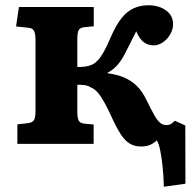

<svg xmlns="http://www.w3.org/2000/svg" viewBox="-20 -547 733 730"><path d="M603 163Q602 122.5 598.3 86.5Q594.5 50.5 589 24Q583.5 -2.5 576 -13.5Q568 -4.5 553 2.7Q538 10 516.5 10Q492.5 10 474.2 -0.5Q456 -11 440.5 -34.5Q425 -58 407 -96.5Q392 -130 378.7 -154.2Q365.5 -178.5 353 -193.5Q340.5 -208.5 325 -215Q313.5 -222 300.3 -223.5Q287 -225 274 -224.5V-121.5Q274 -99 278.8 -89.3Q283.5 -79.5 299.5 -77L336 -73.5V0H46V-74L88 -79Q104.5 -81.5 109.7 -91.3Q115 -101 115 -127V-393.5Q115 -419.5 109.2 -429.7Q103.5 -440 88 -441.5L41 -446.5L52 -520.5H336.5V-447L299.5 -443.5Q283.5 -441.5 278.8 -431.5Q274 -421.5 274 -399V-292.5Q290.5 -292 304.5 -294Q318.5 -296 331 -301.5Q342 -307 352.5 -318.3Q363 -329.5 375 -350.8Q387 -372 401.5 -406.5Q421.5 -452.5 442.5 -478.5Q463.5 -504.5 488.8 -515.7Q514 -527 544.5 -527Q584 -527 611 -507.5Q638 -488 638 -455.5Q638 -435.5 627.3 -416.7Q616.5 -398 599.5 -386.2Q582.5 -374.5 563.5 -374.5Q543 -374.5 526.5 -386.7Q510 -399 498 -428Q492 -416 485.5 -403.5Q479 -391 472.3 -377Q465.5 -363 456.5 -346Q444 -320.5 428.5 -302Q413 -283.5 389 -270.5V-268.5Q424.5 -264 452 -252.2Q479.5 -240.5 500.5 -220Q521.5 -199.5 537 -166.5Q554 -132 565.5 -111.3Q577 -90.5 587.8 -81Q598.5 -71.5 611.5 -71.5Q624.5 -71.5 632 -76.8Q639.5 -82 644.5 -88L684.5 -70L685 151.5Z"/></svg>

Font: Literata Variable Black
Style: Regular
Weight: 900
Designer: Latin by Veronika Burian and Jose Scaglione. Greek by Irene Vlachou. Cyrillic by Vera Evstafieva.
Foundry: TypeTogether
Version: Version 3.021